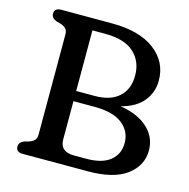

<svg xmlns="http://www.w3.org/2000/svg" viewBox="-104 -800 886 901"><g transform="rotate(15 339.5 -350.0)"><path d="M652.5 -168.5Q652.5 -95 589.5 -47.5Q526.5 0 401 0H84.5Q51.5 0 51.5 -27.5Q51.5 -48 76 -58L98 -64Q114 -69 123.5 -78.8Q133 -88.5 133 -108V-592Q133 -611.5 123.5 -621.2Q114 -631 98 -636L76 -642Q51.5 -652 51.5 -672.5Q51.5 -700 84.5 -700H330Q465 -700 538.8 -643.8Q612.5 -587.5 612.5 -497Q612.5 -440 577.5 -396.8Q542.5 -353.5 470.5 -334.5Q557 -321 604.8 -276.5Q652.5 -232 652.5 -168.5ZM312.5 -644.5H250.5V-350H341Q416 -350 457.5 -387Q499 -424 499 -491.5Q499 -560 452.8 -602.2Q406.5 -644.5 312.5 -644.5ZM353.5 -300.5H250.5V-115Q250.5 -55 319 -55H377.5Q456 -55 494.8 -87.2Q533.5 -119.5 533.5 -172.5Q533.5 -229.5 488.2 -265Q443 -300.5 353.5 -300.5Z"/></g></svg>

Font: Fraunces 9pt S100
Style: Regular
Weight: 400
Version: Version 1.000; ttfautohint (v1.8.3)